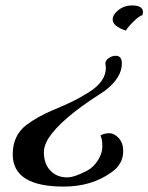

<svg xmlns="http://www.w3.org/2000/svg" viewBox="-20 -550 548 709"><path d="M371 -300 369 -315Q369 -327 381.5 -335.5Q394 -344 407 -344Q430 -344 430 -316Q430 -262 366 -214L348 -202Q204 -110 158 -38Q142 -11 142 11Q142 55 166 80Q190 105 228 105Q255 105 302 80Q325 68 341.5 42Q358 16 358 -9.5Q358 -35 351 -50Q365 -58 383.5 -58Q402 -58 418.5 -40Q435 -22 435 8Q435 56 392 86Q319 139 215 139Q27 139 27 20Q27 -50 78 -89Q120 -120 172.5 -142Q225 -164 250 -176.5Q275 -189 306 -208Q371 -248 371 -300ZM506 -494Q495 -492 473.5 -471Q452 -450 445 -437Q396 -453 396 -478Q396 -496 417.5 -513Q439 -530 467 -530Q508 -530 508 -505Q508 -502 506 -494Z"/></svg>

Font: Playball
Style: Regular
Weight: 400
Designer: Robert E. Leuschke
Foundry: Robert E. Leuschke
Version: Version 1.001